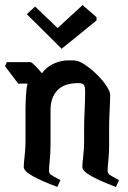

<svg xmlns="http://www.w3.org/2000/svg" viewBox="-37 -740 507 760"><path d="M190 0Q126 -24 91.5 -43.5Q57 -63 57 -79Q57 -93 60.5 -122.5Q64 -152 64 -180V-308Q64 -328 65.5 -358Q67 -388 72 -409H35L-17 -478L-10 -494H84Q88 -494 101.5 -480.5Q115 -467 129 -450Q148 -476 176.5 -488.5Q205 -501 232 -501H253Q273 -501 297.5 -485Q322 -469 345.5 -446Q369 -423 384 -400.5Q399 -378 399 -364Q399 -339 397 -302Q395 -265 395 -242V-169Q395 -133 392 -105.5Q389 -78 389 -64Q389 -54 396.5 -48.5Q404 -43 434 -27L422 0Q358 -24 323.5 -43.5Q289 -63 289 -79Q289 -93 292.5 -122.5Q296 -152 296 -180V-232Q296 -264 298 -305Q300 -346 300 -377Q300 -397 295 -404Q290 -411 273 -411Q217 -411 190 -382.5Q163 -354 163 -304V-169Q163 -133 160 -105.5Q157 -78 157 -64Q157 -54 164.5 -48.5Q172 -43 202 -27ZM345 -659 207 -547 69 -684 102 -714 191 -629 290 -720 345 -672Z"/></svg>

Font: Jaini Purva
Style: Regular
Weight: 400
Designer: Maithili Shingre, Girish Dalvi (Devanagari), Taresh Vohra (Latin)
Foundry: Ek Type
Version: Version 2.000; ttfautohint (v1.8.4.7-5d5b)